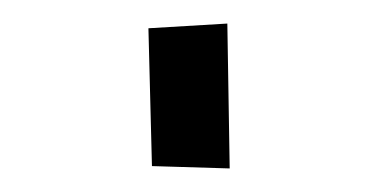

<svg xmlns="http://www.w3.org/2000/svg" viewBox="-20 -386 321 163"><path d="M175 -243 109 -245 106 -362 173 -366Z"/></svg>

Font: Truculenta Light
Style: Regular
Weight: 300
Version: Version 1.002